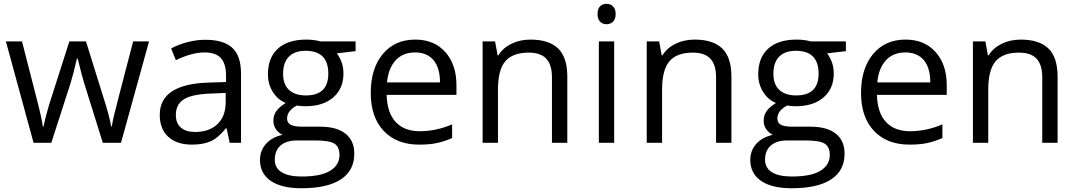

<svg xmlns="http://www.w3.org/2000/svg" viewBox="-20 -754 5686 1014"><path d="M522.9 0 424.8 -314Q415.5 -342.8 390.1 -444.8H386.2Q366.7 -359.4 352.1 -313L251 0H157.2L11.2 -535.2H96.2Q147.9 -333.5 175 -228Q202.1 -122.6 206.1 -85.9H210Q215.3 -113.8 227.3 -158Q239.3 -202.1 248 -228L346.2 -535.2H434.1L529.8 -228Q557.1 -144 566.9 -86.9H570.8Q572.8 -104.5 581.3 -141.1Q589.8 -177.7 683.1 -535.2H767.1L619.1 0Z M1192.9 0 1176.8 -76.2H1172.9Q1132.8 -25.9 1093 -8.1Q1053.2 9.8 993.7 9.8Q914.1 9.8 868.9 -31.2Q823.7 -72.3 823.7 -147.9Q823.7 -310.1 1083 -317.9L1173.8 -320.8V-354Q1173.8 -417 1146.7 -447Q1119.6 -477.1 1060.1 -477.1Q993.2 -477.1 908.7 -436L883.8 -498Q923.3 -519.5 970.5 -531.7Q1017.6 -543.9 1064.9 -543.9Q1160.6 -543.9 1206.8 -501.5Q1252.9 -459 1252.9 -365.2V0ZM1009.8 -57.1Q1085.4 -57.1 1128.7 -98.6Q1171.9 -140.1 1171.9 -214.8V-263.2L1090.8 -259.8Q994.1 -256.3 951.4 -229.7Q908.7 -203.1 908.7 -147Q908.7 -103 935.3 -80.1Q961.9 -57.1 1009.8 -57.1Z M1857.9 -535.2V-483.9L1758.8 -472.2Q1772.5 -455.1 1783.2 -427.5Q1793.9 -399.9 1793.9 -365.2Q1793.9 -286.6 1740.2 -239.7Q1686.5 -192.9 1592.8 -192.9Q1568.8 -192.9 1547.9 -196.8Q1496.1 -169.4 1496.1 -127.9Q1496.1 -106 1514.2 -95.5Q1532.2 -85 1576.2 -85H1670.9Q1757.8 -85 1804.4 -48.3Q1851.1 -11.7 1851.1 58.1Q1851.1 147 1779.8 193.6Q1708.5 240.2 1571.8 240.2Q1466.8 240.2 1409.9 201.2Q1353 162.1 1353 90.8Q1353 42 1384.3 6.3Q1415.5 -29.3 1472.2 -42Q1451.7 -51.3 1437.7 -70.8Q1423.8 -90.3 1423.8 -116.2Q1423.8 -145.5 1439.5 -167.5Q1455.1 -189.5 1488.8 -210Q1447.3 -227.1 1421.1 -268.1Q1395 -309.1 1395 -361.8Q1395 -449.7 1447.8 -497.3Q1500.5 -544.9 1597.2 -544.9Q1639.2 -544.9 1672.9 -535.2ZM1431.2 89.8Q1431.2 133.3 1467.8 155.8Q1504.4 178.2 1572.8 178.2Q1674.8 178.2 1723.9 147.7Q1772.9 117.2 1772.9 64.9Q1772.9 21.5 1746.1 4.6Q1719.2 -12.2 1645 -12.2H1547.9Q1492.7 -12.2 1461.9 14.2Q1431.2 40.5 1431.2 89.8ZM1475.1 -363.8Q1475.1 -307.6 1506.8 -278.8Q1538.6 -250 1595.2 -250Q1713.9 -250 1713.9 -365.2Q1713.9 -485.8 1593.8 -485.8Q1536.6 -485.8 1505.9 -455.1Q1475.1 -424.3 1475.1 -363.8Z M2193.8 9.8Q2075.2 9.8 2006.6 -62.5Q1938 -134.8 1938 -263.2Q1938 -392.6 2001.7 -468.8Q2065.4 -544.9 2172.9 -544.9Q2273.4 -544.9 2332 -478.8Q2390.6 -412.6 2390.6 -304.2V-252.9H2022Q2024.4 -158.7 2069.6 -109.9Q2114.7 -61 2196.8 -61Q2283.2 -61 2367.7 -97.2V-24.9Q2324.7 -6.3 2286.4 1.7Q2248 9.8 2193.8 9.8ZM2171.9 -477.1Q2107.4 -477.1 2069.1 -435.1Q2030.8 -393.1 2023.9 -318.8H2303.7Q2303.7 -395.5 2269.5 -436.3Q2235.4 -477.1 2171.9 -477.1Z M2895 0V-346.2Q2895 -411.6 2865.2 -443.8Q2835.4 -476.1 2772 -476.1Q2688 -476.1 2648.9 -430.7Q2609.9 -385.3 2609.9 -280.8V0H2528.8V-535.2H2594.7L2607.9 -461.9H2611.8Q2636.7 -501.5 2681.6 -523.2Q2726.6 -544.9 2781.7 -544.9Q2878.4 -544.9 2927.2 -498.3Q2976.1 -451.7 2976.1 -349.1V0Z M3223.6 0H3142.6V-535.2H3223.6ZM3135.7 -680.2Q3135.7 -708 3149.4 -720.9Q3163.1 -733.9 3183.6 -733.9Q3203.1 -733.9 3217.3 -720.7Q3231.4 -707.5 3231.4 -680.2Q3231.4 -652.8 3217.3 -639.4Q3203.1 -626 3183.6 -626Q3163.1 -626 3149.4 -639.4Q3135.7 -652.8 3135.7 -680.2Z M3761.7 0V-346.2Q3761.7 -411.6 3731.9 -443.8Q3702.1 -476.1 3638.7 -476.1Q3554.7 -476.1 3515.6 -430.7Q3476.6 -385.3 3476.6 -280.8V0H3395.5V-535.2H3461.4L3474.6 -461.9H3478.5Q3503.4 -501.5 3548.3 -523.2Q3593.3 -544.9 3648.4 -544.9Q3745.1 -544.9 3793.9 -498.3Q3842.8 -451.7 3842.8 -349.1V0Z M4447.3 -535.2V-483.9L4348.1 -472.2Q4361.8 -455.1 4372.6 -427.5Q4383.3 -399.9 4383.3 -365.2Q4383.3 -286.6 4329.6 -239.7Q4275.9 -192.9 4182.1 -192.9Q4158.2 -192.9 4137.2 -196.8Q4085.4 -169.4 4085.4 -127.9Q4085.4 -106 4103.5 -95.5Q4121.6 -85 4165.5 -85H4260.3Q4347.2 -85 4393.8 -48.3Q4440.4 -11.7 4440.4 58.1Q4440.4 147 4369.1 193.6Q4297.9 240.2 4161.1 240.2Q4056.2 240.2 3999.3 201.2Q3942.4 162.1 3942.4 90.8Q3942.4 42 3973.6 6.3Q4004.9 -29.3 4061.5 -42Q4041 -51.3 4027.1 -70.8Q4013.2 -90.3 4013.2 -116.2Q4013.2 -145.5 4028.8 -167.5Q4044.4 -189.5 4078.1 -210Q4036.6 -227.1 4010.5 -268.1Q3984.4 -309.1 3984.4 -361.8Q3984.4 -449.7 4037.1 -497.3Q4089.8 -544.9 4186.5 -544.9Q4228.5 -544.9 4262.2 -535.2ZM4020.5 89.8Q4020.5 133.3 4057.1 155.8Q4093.8 178.2 4162.1 178.2Q4264.2 178.2 4313.2 147.7Q4362.3 117.2 4362.3 64.9Q4362.3 21.5 4335.4 4.6Q4308.6 -12.2 4234.4 -12.2H4137.2Q4082 -12.2 4051.3 14.2Q4020.5 40.5 4020.5 89.8ZM4064.5 -363.8Q4064.5 -307.6 4096.2 -278.8Q4127.9 -250 4184.6 -250Q4303.2 -250 4303.2 -365.2Q4303.2 -485.8 4183.1 -485.8Q4126 -485.8 4095.2 -455.1Q4064.5 -424.3 4064.5 -363.8Z M4783.2 9.8Q4664.6 9.8 4595.9 -62.5Q4527.3 -134.8 4527.3 -263.2Q4527.3 -392.6 4591.1 -468.8Q4654.8 -544.9 4762.2 -544.9Q4862.8 -544.9 4921.4 -478.8Q4980 -412.6 4980 -304.2V-252.9H4611.3Q4613.8 -158.7 4658.9 -109.9Q4704.1 -61 4786.1 -61Q4872.6 -61 4957 -97.2V-24.9Q4914.1 -6.3 4875.7 1.7Q4837.4 9.8 4783.2 9.8ZM4761.2 -477.1Q4696.8 -477.1 4658.4 -435.1Q4620.1 -393.1 4613.3 -318.8H4893.1Q4893.1 -395.5 4858.9 -436.3Q4824.7 -477.1 4761.2 -477.1Z M5484.4 0V-346.2Q5484.4 -411.6 5454.6 -443.8Q5424.8 -476.1 5361.3 -476.1Q5277.3 -476.1 5238.3 -430.7Q5199.2 -385.3 5199.2 -280.8V0H5118.2V-535.2H5184.1L5197.3 -461.9H5201.2Q5226.1 -501.5 5271 -523.2Q5315.9 -544.9 5371.1 -544.9Q5467.8 -544.9 5516.6 -498.3Q5565.4 -451.7 5565.4 -349.1V0Z"/></svg>

Font: f08482100
Style: Regular
Weight: 400
Foundry: Ascender Corporation
Version: Version 1.10